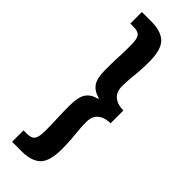

<svg xmlns="http://www.w3.org/2000/svg" viewBox="-318 -829 1025 1025"><g transform="rotate(45 194.5 -317.0)"><path d="M51 173V87H73Q110 87 122.5 70Q135 53 135 5Q135 -42 133 -86Q131 -130 131 -181Q131 -246 151 -275Q171 -304 214 -314V-319Q171 -330 151 -358.5Q131 -387 131 -451Q131 -504 133 -548.5Q135 -593 135 -639Q135 -687 122.5 -703.5Q110 -720 73 -720H51V-807H122Q197 -807 232 -772Q267 -737 267 -644Q267 -604 264.5 -573.5Q262 -543 259 -514Q256 -485 256 -449Q256 -429 264.5 -410Q273 -391 294.5 -378.5Q316 -366 353 -365V-269Q316 -268 294.5 -255.5Q273 -243 264.5 -224.5Q256 -206 256 -184Q256 -148 259 -119Q262 -90 264.5 -59.5Q267 -29 267 12Q267 104 232 138.5Q197 173 122 173Z"/></g></svg>

Font: Noto Sans KR Thin ExtraBold
Style: Regular
Weight: 800
Version: Version 2.004-H2;hotconv 1.0.118;makeotfexe 2.5.65603